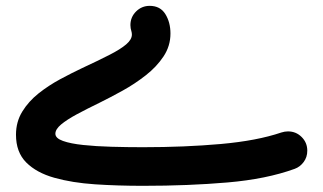

<svg xmlns="http://www.w3.org/2000/svg" viewBox="-20 -577 1078 640"><path d="M479 -557.5Q452.5 -557.5 433.6 -538.8Q414.7 -520 414.7 -493.2Q414.7 -487.9 415.6 -482.6Q416.5 -477.3 418.1 -472.4Q419.6 -467.5 419.6 -461.7Q419.6 -445.3 400.6 -429.1Q381.6 -412.8 344.7 -394Q307.7 -375.1 253.7 -350Q219 -333.6 180.5 -312.9Q142.1 -292.2 108.6 -265.7Q75.2 -239.1 54.3 -205.1Q33.3 -171 33.3 -127.9Q33.3 -69.6 67.6 -35.3Q101.8 -1.1 161.3 15.6Q220.7 32.3 296.9 37.4Q373 42.4 456.5 42.4Q608.6 42.4 738.3 31.2Q868 20.1 962.3 -14.2Q980.1 -20.6 992.2 -36.9Q1004.3 -53.1 1004.3 -74.7Q1004.3 -101.6 985.5 -120.3Q966.8 -139 939.9 -139Q929 -139 917.6 -135.3Q836.5 -107.8 716.1 -97Q595.6 -86.3 456.5 -86.3Q403.4 -86.3 351.6 -87.8Q299.7 -89.2 257.5 -93.7Q215.3 -98.1 189.9 -107.2Q164.6 -116.2 164.6 -131.2Q164.6 -146.1 183.7 -162.1Q202.8 -178.1 236.2 -196.1Q269.7 -214.1 312 -234.6Q347.7 -252.2 388.6 -274.8Q429.6 -297.5 465.8 -325.9Q502.1 -354.2 525.1 -388.9Q548.2 -423.6 548.2 -465.3Q548.2 -502.6 531.2 -530Q514.2 -557.5 479 -557.5Z"/></svg>

Font: Mikhak VF
Style: Regular
Weight: 100
Designer: Amin Abedi
Version: Version 3.001